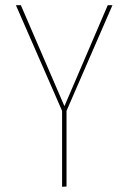

<svg xmlns="http://www.w3.org/2000/svg" viewBox="-20 -427 492 736"><path d="M235 -2V288L218 289V-2L41 -407H60L227 -20L393 -407H411Z"/></svg>

Font: Ysabeau Thin
Style: Regular
Weight: 200
Designer: Christian Thalmann (Catharsis Fonts)
Version: Version 0.003